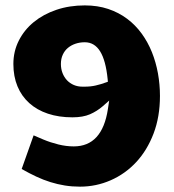

<svg xmlns="http://www.w3.org/2000/svg" viewBox="-20 -698 656 722"><path d="M106.4 -189 143.1 -173.3Q169.9 -162.1 199.5 -154.8Q229 -147.5 257.3 -147.5Q364.3 -147.5 385.7 -287.6L390.6 -319.8L366.7 -298.8Q344.7 -279.8 318.4 -268.3Q292 -256.8 252.4 -256.8Q201.2 -256.8 160.2 -270.5Q119.1 -284.2 90.1 -310.3Q61 -336.4 45.7 -373.5Q30.3 -410.6 30.3 -457.5Q30.3 -504.9 50.8 -545.4Q71.3 -585.9 107.2 -615.2Q143.1 -644.5 192.1 -661.1Q241.2 -677.7 298.8 -677.7Q347.2 -677.7 387 -664.3Q426.8 -650.9 458 -627.4Q489.3 -604 512.7 -571.8Q536.1 -539.6 551.3 -501.7Q566.4 -463.9 574 -421.9Q581.5 -379.9 581.5 -337.4Q581.5 -258.8 557.4 -195.6Q533.2 -132.3 491.9 -88.1Q450.7 -43.9 396 -20Q341.3 3.9 280.8 3.9Q251 3.9 223.6 -0.5Q196.3 -4.9 169.7 -13.2Q143.1 -21.5 116.5 -33.9Q89.8 -46.4 61.5 -62.5ZM290 -372.1H298.3Q320.8 -372.1 339.8 -376.5Q358.9 -380.9 377.4 -387.7L385.7 -390.6L384.8 -400.4Q377.9 -470.2 356.7 -504.6Q335.4 -539.1 298.8 -539.1Q280.3 -539.1 264.2 -533.7Q248 -528.3 235.6 -518.1Q223.1 -507.8 216.1 -492.4Q209 -477.1 209 -457.5Q209 -439 215.1 -423.3Q221.2 -407.7 231.9 -396.2Q242.7 -384.8 257.6 -378.4Q272.5 -372.1 290 -372.1Z"/></svg>

Font: Paytone One
Style: Regular
Weight: 400
Designer: vernon adams
Foundry: vernon adams
Version: 1.000